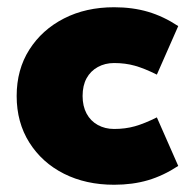

<svg xmlns="http://www.w3.org/2000/svg" viewBox="-20 -500 532 530"><path d="M295 10Q217 10 156.5 -20.5Q96 -51 61 -106.5Q26 -162 26 -235Q26 -308 61 -363Q96 -418 156.5 -449Q217 -480 295 -480Q346 -480 388.5 -467.5Q431 -455 472 -428L413 -294Q379 -311 352.5 -318.5Q326 -326 295 -326Q270 -326 250 -315Q230 -304 219 -284Q208 -264 208 -235Q208 -207 219 -186.5Q230 -166 250 -155Q270 -144 295 -144Q326 -144 352.5 -151.5Q379 -159 413 -176L472 -42Q431 -15 388.5 -2.5Q346 10 295 10Z"/></svg>

Font: Gantari Black
Style: Regular
Weight: 900
Version: Version 1.000